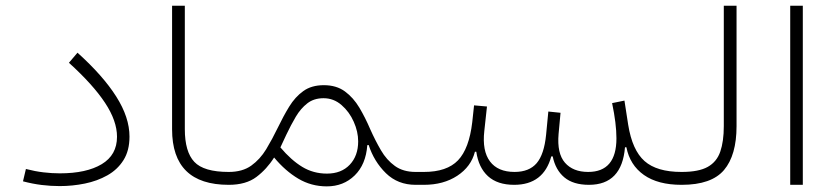

<svg xmlns="http://www.w3.org/2000/svg" viewBox="-20 -644 2915 669"><path d="M431.2 -168Q431.2 -119.1 410.2 -85.9Q389.2 -52.7 354 -33Q318.8 -13.2 275.6 -4.4Q232.4 4.4 188 4.4Q156.7 4.4 125 0.5Q93.3 -3.4 60.1 -12.2L70.3 -55.2Q102.5 -46.9 131.3 -43.5Q160.2 -40 188.5 -40Q281.2 -40 334.5 -72Q387.7 -104 387.7 -167.5Q387.7 -222.7 345.9 -285.9Q304.2 -349.1 220.2 -425.3L250 -460.4Q338.9 -380.4 385 -307.6Q431.2 -234.9 431.2 -168Z M579.6 -624H624V-193.8Q624 -115.2 657 -80.1Q689.9 -44.9 776.9 -44.9H777.3V0H776.9Q579.6 0 579.6 -193.4Z M777.3 -44.9Q824.7 -44.9 855.5 -66.9Q886.2 -88.9 907.5 -124Q928.7 -159.2 947.8 -198.7Q966.8 -238.3 987.5 -272.2Q1008.3 -306.2 1036.9 -326.7Q1065.4 -347.2 1108.4 -347.2Q1152.3 -347.2 1181.9 -325.4Q1211.4 -303.7 1232.2 -268.8Q1252.9 -233.9 1270 -193.8Q1287.6 -154.3 1307.4 -120.4Q1327.1 -86.4 1356 -65.7Q1384.8 -44.9 1428.2 -44.9H1428.7V0H1428.2Q1366.2 0 1324.7 -40.5Q1283.2 -81.1 1264.6 -138.7L1259.8 -138.2Q1254.9 -70.8 1215.8 -32.7Q1176.8 5.4 1118.7 5.4Q1064.5 5.4 1019.3 -21.5Q974.1 -48.3 935.1 -95.2Q909.7 -54.7 873.3 -27.3Q836.9 0 777.3 0Q766.1 0 766.1 -22.5Q766.1 -44.9 777.3 -44.9ZM957 -130.4Q994.6 -85.9 1033.2 -62.5Q1071.8 -39.1 1119.1 -39.1Q1169.4 -39.1 1198.7 -70.1Q1228 -101.1 1228 -151.4Q1228 -185.1 1212.6 -219.7Q1197.3 -254.4 1169.9 -278.1Q1142.6 -301.8 1107.4 -301.8Q1073.7 -301.8 1050.8 -283.9Q1027.8 -266.1 1010.7 -237.3Q993.7 -208.5 977.5 -174.3Z M2157.7 -130.9Q2147 0 2032.2 0Q1977.5 0 1946.5 -25.9Q1915.5 -51.8 1905.8 -99.1H1900.9Q1874 0 1771.5 0Q1713.4 0 1680.4 -30Q1647.5 -60.1 1639.6 -115.2H1634.8Q1621.6 -63.5 1573.5 -31.7Q1525.4 0 1457 0H1428.7Q1417.5 0 1417.5 -22.5Q1417.5 -44.9 1428.7 -44.9H1457Q1537.1 -44.9 1575.9 -85.4Q1614.7 -126 1625.5 -218.3L1631.8 -276.9L1676.8 -272.9L1667.5 -187.5Q1659.7 -118.2 1687.3 -81.5Q1714.8 -44.9 1772.9 -44.9Q1823.7 -44.9 1849.9 -75.4Q1876 -106 1882.8 -174.3L1890.6 -255.4L1933.1 -251L1926.3 -177.2Q1920.4 -109.4 1948.5 -77.1Q1976.6 -44.9 2029.3 -44.9Q2127.9 -44.9 2127.9 -162.1Q2127.9 -212.9 2112.8 -284.7L2155.8 -293.5L2168.9 -209Q2183.1 -120.6 2225.8 -82.8Q2268.6 -44.9 2354.5 -44.9H2355.5V0H2354.5Q2272.5 0 2223.6 -34.4Q2174.8 -68.8 2162.6 -130.9Z M2355.5 -44.9Q2414.6 -44.9 2446 -62.5Q2477.5 -80.1 2489.7 -115.7Q2502 -151.4 2502 -204.6V-624H2546.4V-204.6Q2546.4 -103 2502.7 -51.5Q2459 0 2355.5 0Q2344.2 0 2344.2 -22.5Q2344.2 -44.9 2355.5 -44.9Z M2777.3 0H2733.4V-624H2777.3Z"/></svg>

Font: Estedad-FD ExtraLight
Style: Regular
Weight: 200
Designer: Amin Abedi
Version: Version 7.3